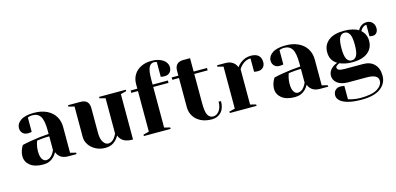

<svg xmlns="http://www.w3.org/2000/svg" viewBox="-79 -1221 4004 1942"><g transform="rotate(-15 1922.5 -250.0)"><path d="M50 -120Q50 -159 67 -197Q74 -215 85 -230Q126 -240 174 -248Q282 -266 365 -270V-300Q365 -411 338 -453Q311 -495 255 -495Q234 -495 219 -490L205 -485V-335L192 -332Q176 -330 165 -330Q131 -330 110.5 -350.5Q90 -371 90 -405Q90 -451 136.5 -483Q183 -515 275 -515Q353 -515 409.5 -487.5Q466 -460 495.5 -411.5Q525 -363 525 -300V-30L585 -15V0H495Q435 0 402 -37Q388 -52 380 -75Q366 -50 347 -30Q302 15 235 15Q146 15 98 -23Q50 -61 50 -120ZM342 -60Q353 -75 365 -100V-245Q319 -245 277 -240Q246 -236 235 -235Q230 -224 225 -205Q215 -167 215 -130Q215 -74 232 -47Q249 -20 275 -20Q312 -20 342 -60Z M690 -150V-470L630 -485V-500H760Q850 -500 850 -410V-150Q850 -87 872.5 -53.5Q895 -20 925 -20Q962 -20 992 -60Q1003 -75 1015 -100V-470L955 -485V-500H1235V-485L1175 -470V5H1165Q1092 5 1054 -35Q1037 -53 1030 -75Q1016 -50 997 -30Q952 15 885 15Q829 15 784.5 -8.5Q740 -32 715 -70Q690 -108 690 -150Z M1290 -15 1350 -30V-455H1280V-480H1350V-530Q1350 -583 1375.5 -625Q1401 -667 1448.5 -691Q1496 -715 1560 -715Q1612 -715 1649.5 -699.5Q1687 -684 1706 -658.5Q1725 -633 1725 -605Q1725 -571 1704.5 -550.5Q1684 -530 1650 -530Q1636 -530 1622 -532L1610 -535V-690L1601 -692Q1597 -693 1592 -694Q1587 -695 1580 -695Q1546 -695 1528 -659.5Q1510 -624 1510 -530V-480H1670V-455H1510V-30L1570 -15V0H1290Z M1785 -170V-475H1715V-500H1785V-550Q1785 -640 1875 -640H1945V-500H2085V-475H1945V-170Q1945 -78 1964 -44Q1983 -10 2020 -10Q2056 -10 2083 -45Q2110 -80 2110 -140H2135Q2135 -66 2098 -25.5Q2061 15 2000 15Q1934 15 1885.5 -9Q1837 -33 1811 -75Q1785 -117 1785 -170Z M2190 -15 2250 -30V-470L2190 -485V-500H2280Q2339 -500 2373 -462Q2386 -447 2395 -425Q2410 -447 2432 -465Q2482 -505 2544 -505Q2597 -505 2623.5 -480.5Q2650 -456 2650 -410Q2650 -376 2629.5 -355.5Q2609 -335 2575 -335Q2561 -335 2547 -337L2535 -340V-480Q2484 -480 2442 -440Q2422 -420 2410 -400V-30L2470 -15V0H2190Z M2685 -120Q2685 -159 2702 -197Q2709 -215 2720 -230Q2761 -240 2809 -248Q2917 -266 3000 -270V-300Q3000 -411 2973 -453Q2946 -495 2890 -495Q2869 -495 2854 -490L2840 -485V-335L2827 -332Q2811 -330 2800 -330Q2766 -330 2745.5 -350.5Q2725 -371 2725 -405Q2725 -451 2771.5 -483Q2818 -515 2910 -515Q2988 -515 3044.5 -487.5Q3101 -460 3130.5 -411.5Q3160 -363 3160 -300V-30L3220 -15V0H3130Q3070 0 3037 -37Q3023 -52 3015 -75Q3001 -50 2982 -30Q2937 15 2870 15Q2781 15 2733 -23Q2685 -61 2685 -120ZM2977 -60Q2988 -75 3000 -100V-245Q2954 -245 2912 -240Q2881 -236 2870 -235Q2865 -224 2860 -205Q2850 -167 2850 -130Q2850 -74 2867 -47Q2884 -20 2910 -20Q2947 -20 2977 -60Z M3265 105Q3265 71 3285.5 50.5Q3306 30 3340 30Q3348 30 3369 33L3380 35V175Q3392 179 3418 185Q3464 195 3505 195Q3627 195 3683.5 160.5Q3740 126 3740 75Q3740 10 3620 10H3430Q3355 10 3315 -21Q3275 -52 3275 -100Q3275 -148 3322 -185Q3341 -199 3370 -210Q3333 -233 3316.5 -264.5Q3300 -296 3300 -340Q3300 -414 3356 -459.5Q3412 -505 3520 -505Q3567 -505 3606.5 -495.5Q3646 -486 3670 -470Q3678 -487 3691 -500Q3721 -530 3765 -530Q3799 -530 3822 -506.5Q3845 -483 3845 -445Q3845 -416 3829.5 -398Q3814 -380 3790 -380Q3779 -380 3765 -382L3755 -385V-505Q3729 -505 3706 -480Q3697 -471 3690 -455Q3740 -411 3740 -340Q3740 -266 3684 -220.5Q3628 -175 3520 -175Q3448 -175 3390 -200L3370 -190Q3360 -184 3355 -178.5Q3350 -173 3350 -165Q3350 -148 3367.5 -139Q3385 -130 3430 -130H3620Q3695 -130 3737.5 -86.5Q3780 -43 3780 35Q3780 115 3713.5 165Q3647 215 3515 215Q3426 215 3370 199Q3314 183 3289.5 158Q3265 133 3265 105ZM3590 -340Q3590 -421 3571.5 -453Q3553 -485 3520 -485Q3487 -485 3468.5 -453Q3450 -421 3450 -340Q3450 -259 3468.5 -227Q3487 -195 3520 -195Q3553 -195 3571.5 -227Q3590 -259 3590 -340Z"/></g></svg>

Font: Yeseva One
Style: Regular
Weight: 400
Designer: Jovanny Lemonad
Foundry: Jovanny Lemonad
Version: Version 2.000